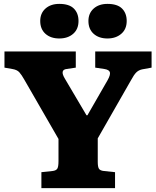

<svg xmlns="http://www.w3.org/2000/svg" viewBox="-20 -968 802 988"><path d="M193 0V-82L250 -88Q268 -90 274.5 -99.5Q281 -109 281 -139V-253L104 -560Q91 -583 79.5 -596Q68 -609 43 -613L3 -620V-703H370V-620L323 -613Q305 -611 302.5 -598.5Q300 -586 314 -563L425 -375H430L534 -556Q549 -583 545.5 -596Q542 -609 517 -613L470 -620V-703H760V-620L711 -611Q693 -607 681 -595Q669 -583 654 -555L483 -256V-135Q483 -110 489 -100Q495 -90 515 -88L572 -82V0ZM533 -770Q489 -770 462 -794Q435 -818 435 -860Q435 -900 462 -924Q489 -948 533 -948Q584 -948 608 -924Q632 -900 632 -860Q632 -818 604 -794Q576 -770 533 -770ZM285 -770Q241 -770 214 -794Q187 -818 187 -860Q187 -900 214 -924Q241 -948 285 -948Q336 -948 360 -924Q384 -900 384 -860Q384 -818 356.5 -794Q329 -770 285 -770Z"/></svg>

Font: Literata 18pt ExtraBold
Style: Regular
Weight: 800
Designer: Latin by Veronika Burian and Jose Scaglione. Greek by Irene Vlachou. Cyrillic by Vera Evstafieva.
Foundry: TypeTogether
Version: Version 3.103;gftools[0.9.29]